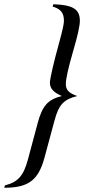

<svg xmlns="http://www.w3.org/2000/svg" viewBox="-27 -707 447 904"><path d="M221 -676C259 -665 274 -646 274 -609C274 -595 268 -566 252 -508C226 -414 208 -336 208 -318C208 -290 225 -272 264 -255C198 -238 172 -209 150 -126L105 42C84 121 58 150 -4 166L-7 177C105 177 153 143 182 37L230 -141C250 -214 272 -238 336 -255C297 -269 283 -283 283 -312C283 -336 295 -389 317 -465C339 -540 349 -586 349 -609C349 -664 316 -684 224 -687Z"/></svg>

Font: XITS
Style: Italic
Weight: 400
Italic angle: -16.33°
Designer: MicroPress Inc., with final additions and corrections provided by Coen Hoffman, Elsevier (retired)
Version: Version 1.107